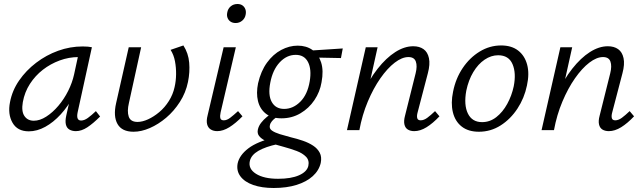

<svg xmlns="http://www.w3.org/2000/svg" viewBox="-20 -650 3214 959"><path d="M124 6Q67 6 42.5 -37Q18 -80 30 -140Q41 -198 75.5 -248Q110 -298 160.5 -336.5Q211 -375 270.5 -396.5Q330 -418 393 -418Q408 -418 419 -417Q430 -416 439 -414L368 -90Q359 -48 385 -48Q401 -48 419 -61Q437 -74 459 -95L480 -68Q445 -33 416 -14Q387 5 359 5Q340 5 326.5 -3Q313 -11 309 -28.5Q305 -46 311 -73L349 -243L386 -277Q374 -221 347 -170Q320 -119 283.5 -79Q247 -39 206 -16.5Q165 6 124 6ZM149 -47Q179 -47 211 -67.5Q243 -88 271.5 -121.5Q300 -155 320.5 -196Q341 -237 350 -278L374 -389L407 -362Q400 -364 391 -364.5Q382 -365 373 -365Q324 -365 278 -348Q232 -331 194 -301.5Q156 -272 129.5 -231Q103 -190 94 -140Q86 -94 102 -70.5Q118 -47 149 -47Z M647 8Q589 8 567 -30.5Q545 -69 560 -135L623 -414H685L624 -136Q614 -94 623 -67.5Q632 -41 667 -41Q691 -41 719.5 -54Q748 -67 775.5 -90Q803 -113 823.5 -145.5Q844 -178 852 -215Q859 -245 859.5 -278.5Q860 -312 854 -344Q848 -376 832 -401L896 -423Q921 -384 925 -337Q929 -290 919 -241Q908 -187 878.5 -141Q849 -95 810 -62Q771 -29 728.5 -10.5Q686 8 647 8Z M1065 5Q1046 5 1032.5 -3.5Q1019 -12 1014.5 -29.5Q1010 -47 1017 -74L1097 -414H1158L1082 -89Q1078 -71 1080.5 -60Q1083 -49 1098 -49Q1113 -49 1129.5 -61.5Q1146 -74 1169 -95L1191 -69Q1157 -34 1125.5 -14.5Q1094 5 1065 5ZM1157 -535Q1142 -535 1131.5 -542Q1121 -549 1116.5 -561Q1112 -573 1115 -587Q1118 -606 1132 -618Q1146 -630 1166 -630Q1181 -630 1191 -623Q1201 -616 1205.5 -604Q1210 -592 1207 -577Q1204 -559 1190 -547Q1176 -535 1157 -535Z M1347 289Q1288 289 1245 274Q1202 259 1181 231Q1160 203 1167 166Q1176 125 1220.5 91Q1265 57 1353 36L1366 70Q1306 83 1270.5 103.5Q1235 124 1228 154Q1219 193 1258.5 218Q1298 243 1369 243Q1434 243 1473.5 225.5Q1513 208 1520 179Q1526 151 1508.5 133Q1491 115 1461.5 104Q1432 93 1399 84Q1372 77 1347.5 69.5Q1323 62 1303.5 52Q1284 42 1274 29Q1264 16 1268 -3Q1272 -21 1284.5 -37Q1297 -53 1313 -66Q1329 -79 1343 -88L1376 -73Q1368 -69 1357.5 -62Q1347 -55 1338.5 -45Q1330 -35 1328 -24Q1324 -8 1338 2Q1352 12 1377.5 20Q1403 28 1434 36Q1464 43 1493 53Q1522 63 1544 77.5Q1566 92 1577 113Q1588 134 1582 164Q1573 202 1542 230Q1511 258 1461.5 273.5Q1412 289 1347 289ZM1386 -59Q1337 -59 1307.5 -82.5Q1278 -106 1268.5 -145.5Q1259 -185 1269 -234Q1283 -295 1313.5 -337Q1344 -379 1384.5 -400.5Q1425 -422 1467 -422Q1510 -422 1540.5 -400.5Q1571 -379 1584 -338Q1597 -297 1586 -239Q1578 -191 1550.5 -150Q1523 -109 1480.5 -84Q1438 -59 1386 -59ZM1399 -106Q1444 -106 1480 -142Q1516 -178 1527 -244Q1537 -304 1518.5 -340Q1500 -376 1457 -376Q1412 -376 1377 -338.5Q1342 -301 1330 -237Q1318 -175 1337.5 -140.5Q1357 -106 1399 -106ZM1683 -360 1532 -363 1524 -397 1692 -408Z M2049 5Q2030 5 2017 -3Q2004 -11 2000 -28.5Q1996 -46 2003 -72L2056 -284Q2065 -320 2057 -342.5Q2049 -365 2020 -365Q1988 -365 1951.5 -337Q1915 -309 1880 -259Q1845 -209 1817 -142.5Q1789 -76 1775 0H1730Q1753 -97 1788 -174.5Q1823 -252 1866 -306.5Q1909 -361 1954.5 -390Q2000 -419 2044 -419Q2075 -419 2095.5 -404.5Q2116 -390 2122.5 -359.5Q2129 -329 2117 -284L2066 -89Q2061 -71 2064 -60Q2067 -49 2081 -49Q2097 -49 2114 -61.5Q2131 -74 2153 -95L2175 -69Q2142 -34 2110.5 -14.5Q2079 5 2049 5ZM1713 0 1807 -414H1866L1774 0Z M2372 8Q2319 8 2286 -18Q2253 -44 2242 -89.5Q2231 -135 2243 -192Q2256 -258 2291 -310Q2326 -362 2376 -392.5Q2426 -423 2483 -423Q2535 -423 2568 -397.5Q2601 -372 2613 -327Q2625 -282 2612 -223Q2599 -160 2564.5 -107.5Q2530 -55 2480.5 -23.5Q2431 8 2372 8ZM2388 -40Q2427 -40 2459 -65Q2491 -90 2513.5 -131Q2536 -172 2546 -219Q2559 -285 2540 -329.5Q2521 -374 2468 -374Q2433 -374 2400.5 -352Q2368 -330 2344 -290Q2320 -250 2309 -197Q2296 -126 2317 -83Q2338 -40 2388 -40Z M3021 5Q3002 5 2989 -3Q2976 -11 2972 -28.5Q2968 -46 2975 -72L3028 -284Q3037 -320 3029 -342.5Q3021 -365 2992 -365Q2960 -365 2923.5 -337Q2887 -309 2852 -259Q2817 -209 2789 -142.5Q2761 -76 2747 0H2702Q2725 -97 2760 -174.5Q2795 -252 2838 -306.5Q2881 -361 2926.5 -390Q2972 -419 3016 -419Q3047 -419 3067.5 -404.5Q3088 -390 3094.5 -359.5Q3101 -329 3089 -284L3038 -89Q3033 -71 3036 -60Q3039 -49 3053 -49Q3069 -49 3086 -61.5Q3103 -74 3125 -95L3147 -69Q3114 -34 3082.5 -14.5Q3051 5 3021 5ZM2685 0 2779 -414H2838L2746 0Z"/></svg>

Font: Ysabeau
Style: Italic
Weight: 400
Italic angle: -12°
Designer: Christian Thalmann (Catharsis Fonts)
Version: Version 2.000;gftools[0.9.27.dev2+g8671c4b]